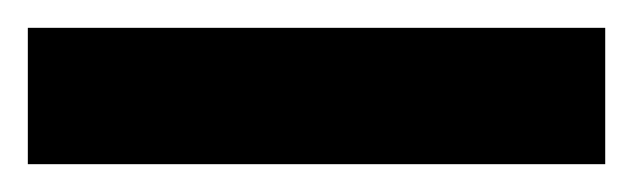

<svg xmlns="http://www.w3.org/2000/svg" viewBox="-20 21 455 138"><path d="M0 139V41H415V139Z"/></svg>

Font: Wendy One
Style: Regular
Weight: 400
Designer: Alejandro Inler
Foundry: Alejandro Inler
Version: 1.001